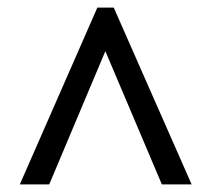

<svg xmlns="http://www.w3.org/2000/svg" viewBox="-20 -734 555 503"><path d="M32 -251H109L256 -600L404 -251H482L278 -714H235Z"/></svg>

Font: Noto Serif Devanagari SemiCondensed ExtraBold
Style: Regular
Weight: 800
Width: 4
Designer: Universal Thirst, Indian Type Foundry and the Monotype Design Team
Foundry: Monotype Imaging Inc.
Version: Version 2.004